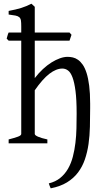

<svg xmlns="http://www.w3.org/2000/svg" viewBox="-20 -777 553 1041"><path d="M468.8 -189.5Q468.8 -138.7 467.5 -89.8Q466.3 -41 460 3.7Q453.6 48.3 440.2 87.4Q426.8 126.5 403.1 158Q379.4 189.5 343.3 211.7Q307.1 233.9 254.9 244.1Q251 235.4 249.3 231Q247.6 226.6 244.6 217.3Q281.2 208.5 306.6 187.7Q332 167 348.9 137.7Q365.7 108.4 375 72.5Q384.3 36.6 388.9 -2.2Q393.6 -41 394.5 -81.1Q395.5 -121.1 395.5 -158.7V-162.6Q395.5 -236.3 389.4 -283.4Q383.3 -330.6 373 -357.7Q362.8 -384.8 348.6 -395Q334.5 -405.3 318.4 -405.3Q284.7 -405.3 247.8 -377Q210.9 -348.6 168.5 -287.6V-50.8Q168.5 -43.5 186.8 -35.6Q205.1 -27.8 236.8 -21V0H26.9V-21Q59.1 -29.3 77.1 -35.9Q95.2 -42.5 95.2 -50.8V-556.6H26.9L16.1 -567.4Q18.6 -575.2 20.8 -584Q22.9 -592.8 26.9 -600.6H95.2V-633.8Q95.2 -654.3 93.5 -665.8Q91.8 -677.2 84.7 -683.6Q77.6 -689.9 64 -692.6Q50.3 -695.3 26.9 -698.2V-717.8Q47.4 -721.7 64.2 -725.6Q81.1 -729.5 95.5 -734.1Q109.9 -738.8 123 -744.1Q136.2 -749.5 150.4 -756.8L168.5 -740.2V-600.6H356.9L367.7 -588.4L356.9 -556.6H168.5V-353.5Q189.5 -380.9 212.6 -402.3Q235.8 -423.8 259.3 -438.5Q282.7 -453.1 304.9 -460.9Q327.1 -468.8 346.2 -468.8Q360.4 -468.8 374.8 -465.6Q389.2 -462.4 402.8 -452.9Q416.5 -443.4 428.5 -426.3Q440.4 -409.2 449.5 -380.9Q458.5 -352.5 463.6 -312Q468.8 -271.5 468.8 -215.3Z"/></svg>

Font: Noto Serif Devanagari
Style: Bold
Weight: 700
Designer: Monotype Design Team
Foundry: Monotype Imaging Inc.
Version: Version 1.01